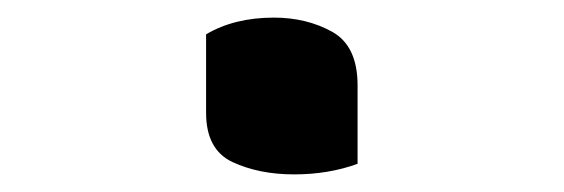

<svg xmlns="http://www.w3.org/2000/svg" viewBox="-20 -410 640 218"><path d="M386 -224Q353 -212 314 -212Q274 -212 244 -226Q214 -240 214 -282V-371Q246 -390 291 -390Q328 -390 357 -374Q386 -358 386 -313Z"/></svg>

Font: Recursive Mn Csl St Med
Style: Regular
Weight: 500
Monospace: yes
Version: Version 1.079;hotconv 1.0.112;makeotfexe 2.5.65598; ttfautoh